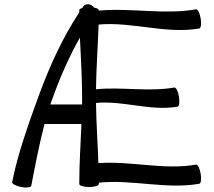

<svg xmlns="http://www.w3.org/2000/svg" viewBox="-20 -847 986 884"><path d="M124 8C142 -85 161 -185 185 -276H355C351 -184 345 -92 345 0C345 8 365 14 390 14C415 14 435 8 435 0C435 -2 435 -4 435 -6C588 -22 745 26 898 -1C905 -2 908 -23 904 -47C900 -72 890 -91 882 -89C734 -63 582 -107 433 -96C430 -188 423 -280 422 -373C547 -385 673 -334 798 -356C805 -357 808 -378 804 -402C800 -427 790 -446 782 -444C663 -423 541 -448 422 -436C423 -536 431 -635 434 -734C588 -748 744 -689 898 -716C905 -717 908 -738 904 -762C900 -787 890 -806 882 -804C735 -778 583 -812 435 -798V-800C435 -805 426 -810 413 -812C411 -815 408 -818 404 -821C390 -831 372 -829 364 -818C362 -815 360 -813 359 -810C350 -808 345 -804 345 -800C345 -797 345 -793 345 -790C267 -672 209 -543 160 -411C112 -279 60 -134 36 -8C34 -1 53 9 77 14C102 19 123 16 124 8ZM220 -389C255 -487 297 -584 348 -674C352 -583 358 -492 358 -400C358 -389 358 -378 358 -366H212C214 -374 217 -382 220 -389Z"/></svg>

Font: Nupuram
Style: Regular
Weight: 400
Designer: Santhosh Thottingal (santhosh.thottingal@gmail.com)
Foundry: SMC
Version: Version 1.000